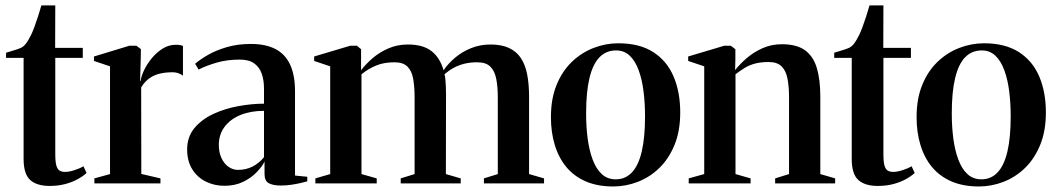

<svg xmlns="http://www.w3.org/2000/svg" viewBox="-20 -680 3920 712"><path d="M164 9.5Q116.5 9.5 92 -12.5Q67.5 -34.5 67.5 -91V-465.5H2.5V-484.5Q10 -487 20.8 -490Q31.5 -493 42.5 -496.8Q53.5 -500.5 59.5 -503.5Q68 -508 74.2 -515.8Q80.5 -523.5 85.8 -533Q91 -542.5 96 -552Q101 -562.5 107.8 -580.8Q114.5 -599 121.5 -620.5Q128.5 -642 133.5 -660H185L184.5 -502.5H287V-465.5H185V-107.5Q185 -80 189 -66Q193 -52 201.2 -47.2Q209.5 -42.5 221.5 -42.5Q236 -42.5 256.2 -49Q276.5 -55.5 289.5 -63.5L301 -38.5Q288 -26.5 268 -15.5Q248 -4.5 222 2.5Q196 9.5 164 9.5Z M330 0V-18.5L388 -34.5V-434L328.5 -454V-470.5L460 -510.5H485.5L502.5 -498L502 -464.5L499.5 -377.5L502 -383Q504.5 -399.5 515.2 -421.5Q526 -443.5 543.5 -464.8Q561 -486 583.5 -500Q606 -514 632 -514Q642 -514 648.2 -512.8Q654.5 -511.5 658.5 -509.5V-399.5Q653.5 -403.5 643.2 -407.8Q633 -412 619 -412Q596 -412 574.8 -407.5Q553.5 -403 535.5 -390.8Q517.5 -378.5 503.5 -356L504 -35L575 -18.5V0Z M812 9Q775 9 743.5 -6.5Q712 -22 693 -52.2Q674 -82.5 674 -126Q674 -172.5 701 -205Q728 -237.5 771.2 -257.5Q814.5 -277.5 864.2 -286.5Q914 -295.5 959 -295.5V-351.5Q959 -382.5 950.5 -406.8Q942 -431 922.5 -445Q903 -459 869.5 -459Q821.5 -459 782.5 -447.5Q743.5 -436 716.5 -422L703.5 -443.5Q722 -459.5 751.5 -476.5Q781 -493.5 821 -505.2Q861 -517 910.5 -517Q965.5 -517 1001.8 -498Q1038 -479 1056 -440Q1074 -401 1074 -341.5V-29L1119.5 -24.5V-7.5Q1109 -4.5 1093.5 -1Q1078 2.5 1059.8 5.2Q1041.5 8 1021 8Q993 8 977 -0.5Q961 -9 961 -34.5V-81Q952.5 -63 932.2 -41.8Q912 -20.5 881.8 -5.8Q851.5 9 812 9ZM863 -50Q892 -50 916.2 -62.2Q940.5 -74.5 959 -97V-269Q910 -269 872.2 -253.8Q834.5 -238.5 813 -210Q791.5 -181.5 791.5 -142Q791.5 -115 801.2 -94Q811 -73 827.2 -61.5Q843.5 -50 863 -50Z M1149.5 0V-18.5L1204.5 -34.5V-434L1145 -454V-470.5L1279 -510.5H1303.5L1319 -497.5V-419.5Q1336 -442 1361.5 -464Q1387 -486 1420.2 -500.5Q1453.5 -515 1492.5 -515Q1548 -515 1579.5 -491Q1611 -467 1625 -419.5Q1641.5 -444 1667.5 -466Q1693.5 -488 1727 -501.5Q1760.5 -515 1799 -515Q1839.5 -515 1867.2 -502.2Q1895 -489.5 1911.5 -464.8Q1928 -440 1935 -403.8Q1942 -367.5 1942 -320.5V-34.5L1997.5 -18.5V0H1774.5V-18.5L1826 -34.5V-318.5Q1826 -358.5 1820.2 -387.8Q1814.5 -417 1798.2 -433Q1782 -449 1750 -449Q1724 -449 1702.5 -443.8Q1681 -438.5 1663 -428.8Q1645 -419 1628.5 -405Q1630.5 -397 1631.8 -383.8Q1633 -370.5 1633.5 -356Q1634 -341.5 1634 -328L1633.5 -34.5L1688.5 -18.5V0H1466V-18.5L1517.5 -34.5V-318.5Q1517.5 -358.5 1512.2 -387.8Q1507 -417 1491 -433Q1475 -449 1443.5 -449Q1404 -449 1375.2 -437.2Q1346.5 -425.5 1320.5 -404.5V-34.5L1377 -18.5V0Z M2023 -245.5Q2023 -314 2044 -365.2Q2065 -416.5 2100.8 -450.8Q2136.5 -485 2181.2 -502.2Q2226 -519.5 2273 -519.5Q2351.5 -519.5 2402.5 -486.8Q2453.5 -454 2478 -396Q2502.5 -338 2502.5 -263Q2502.5 -194.5 2481.5 -143Q2460.5 -91.5 2425.2 -57.2Q2390 -23 2345.5 -5.8Q2301 11.5 2254 11.5Q2196 11.5 2152.5 -7.2Q2109 -26 2080.5 -60.2Q2052 -94.5 2037.5 -141.8Q2023 -189 2023 -245.5ZM2263.5 -15Q2299 -15 2323.2 -40.5Q2347.5 -66 2359.8 -118Q2372 -170 2372 -248.5Q2372 -297 2366.5 -341Q2361 -385 2348.5 -419.2Q2336 -453.5 2315.5 -473.2Q2295 -493 2264.5 -493Q2228 -493 2203.2 -467.8Q2178.5 -442.5 2166 -390.8Q2153.5 -339 2153.5 -259Q2153.5 -210.5 2159.2 -166.5Q2165 -122.5 2177.8 -88.2Q2190.5 -54 2211.5 -34.5Q2232.5 -15 2263.5 -15Z M2591.5 -34.5V-434L2532 -454V-470.5L2666 -510.5H2690L2707 -497.5V-458.5L2706 -420Q2724 -443 2749.8 -465Q2775.5 -487 2808.2 -501.5Q2841 -516 2879.5 -516Q2934 -516 2965 -493.8Q2996 -471.5 3009 -428Q3022 -384.5 3022 -321.5V-34.5L3077 -18.5V0H2854.5V-18.5L2906 -34.5V-319.5Q2906 -359.5 2900.2 -388.8Q2894.5 -418 2878.2 -434Q2862 -450 2830.5 -450Q2802 -450 2780.8 -444.5Q2759.5 -439 2742.2 -428.5Q2725 -418 2707.5 -404.5V-34.5L2763.5 -18.5V0H2534V-18.5Z M3235 9.5Q3187.5 9.5 3163 -12.5Q3138.5 -34.5 3138.5 -91V-465.5H3073.5V-484.5Q3081 -487 3091.8 -490Q3102.5 -493 3113.5 -496.8Q3124.5 -500.5 3130.5 -503.5Q3139 -508 3145.2 -515.8Q3151.5 -523.5 3156.8 -533Q3162 -542.5 3167 -552Q3172 -562.5 3178.8 -580.8Q3185.5 -599 3192.5 -620.5Q3199.5 -642 3204.5 -660H3256L3255.5 -502.5H3358V-465.5H3256V-107.5Q3256 -80 3260 -66Q3264 -52 3272.2 -47.2Q3280.5 -42.5 3292.5 -42.5Q3307 -42.5 3327.2 -49Q3347.5 -55.5 3360.5 -63.5L3372 -38.5Q3359 -26.5 3339 -15.5Q3319 -4.5 3293 2.5Q3267 9.5 3235 9.5Z M3379 -245.5Q3379 -314 3400 -365.2Q3421 -416.5 3456.8 -450.8Q3492.5 -485 3537.2 -502.2Q3582 -519.5 3629 -519.5Q3707.5 -519.5 3758.5 -486.8Q3809.5 -454 3834 -396Q3858.5 -338 3858.5 -263Q3858.5 -194.5 3837.5 -143Q3816.5 -91.5 3781.2 -57.2Q3746 -23 3701.5 -5.8Q3657 11.5 3610 11.5Q3552 11.5 3508.5 -7.2Q3465 -26 3436.5 -60.2Q3408 -94.5 3393.5 -141.8Q3379 -189 3379 -245.5ZM3619.5 -15Q3655 -15 3679.2 -40.5Q3703.5 -66 3715.8 -118Q3728 -170 3728 -248.5Q3728 -297 3722.5 -341Q3717 -385 3704.5 -419.2Q3692 -453.5 3671.5 -473.2Q3651 -493 3620.5 -493Q3584 -493 3559.2 -467.8Q3534.5 -442.5 3522 -390.8Q3509.5 -339 3509.5 -259Q3509.5 -210.5 3515.2 -166.5Q3521 -122.5 3533.8 -88.2Q3546.5 -54 3567.5 -34.5Q3588.5 -15 3619.5 -15Z"/></svg>

Font: Merriweather 144pt SemiBold
Style: Regular
Weight: 600
Version: Version 2.100